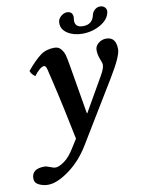

<svg xmlns="http://www.w3.org/2000/svg" viewBox="-92 -673 726 969"><g transform="rotate(-10 271.0 -188.5)"><path d="M287.1 -344.2 330.1 -89.8 332 -88.9 433.1 -265.1Q452.1 -298.3 452.1 -316.9Q452.1 -325.7 442.9 -348.1Q433.6 -370.6 433.6 -395.5Q433.6 -415 450.9 -429.4Q468.3 -443.8 491.2 -443.8Q541.5 -443.8 541.5 -380.4Q541.5 -345.2 480 -244.1L291 66.9Q247.1 140.1 184.6 186Q122.1 231.9 75.2 231.9Q51.3 231.9 29.1 221.4Q6.8 210.9 6.8 188Q6.8 138.2 71.8 138.2Q83 138.2 100.6 145.5Q118.2 152.8 127 152.8Q145 152.8 173.1 132.8Q201.2 112.8 228 67.9L253.9 26.9Q242.7 -30.3 222.9 -122.1Q203.1 -213.9 188 -277.3L172.9 -340.8Q168 -361.8 158 -361.8Q147.9 -361.8 132.8 -348.6Q117.7 -335.4 106.9 -319.3Q88.4 -331.5 82 -350.1Q125 -400.9 154.5 -422.4Q184.1 -443.8 226.1 -443.8Q247.1 -443.8 259.5 -428.5Q272 -413.1 276.6 -396.2Q281.2 -379.4 287.1 -344.2ZM520 -573.2Q513.2 -537.1 471.2 -512.9Q429.2 -488.8 378.9 -488.8Q334 -488.8 303 -508.8Q272 -528.8 272 -560.1Q272 -567.9 272.9 -571.8Q275.9 -585.9 290 -597.4Q304.2 -608.9 318.8 -608.9Q348.6 -608.9 349.1 -578.1Q349.1 -576.2 348.6 -574Q348.1 -571.8 348.1 -570.8Q347.2 -567.9 347.2 -561Q347.2 -525.9 388.2 -525.9Q435.1 -525.9 445.8 -570.8Q448.7 -586.9 460.9 -597.9Q473.1 -608.9 488.8 -608.9Q502.9 -608.9 512 -600.3Q521 -591.8 521 -580.1Q521 -575.2 520 -573.2Z"/></g></svg>

Font: Linux Libertine
Style: Semibold Italic
Weight: 600
Italic angle: -11.5°
Designer: Philipp H. Poll
Foundry: Philipp H. Poll
Version: Version 5.1.2 ; ttfautohint (v0.9)